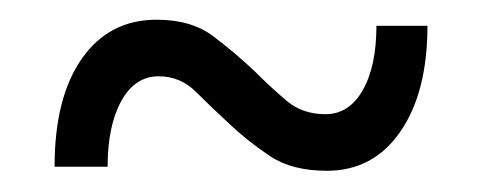

<svg xmlns="http://www.w3.org/2000/svg" viewBox="-20 -520 476 190"><path d="M135 -500.5Q169.5 -500.5 191.2 -484Q213 -467.5 232 -449.5Q248.5 -433 264 -420Q279.5 -407 302 -407Q325.5 -407 339 -430.8Q352.5 -454.5 352.5 -494.5H403Q403 -428.5 376.2 -389.8Q349.5 -351 303.5 -351Q269 -351 247.2 -365.5Q225.5 -380 208 -396.5Q189.5 -413.5 174 -429Q158.5 -444.5 137 -444.5Q113.5 -444.5 100 -420Q86.5 -395.5 86.5 -355H34Q34 -423.5 61 -462Q88 -500.5 135 -500.5Z"/></svg>

Font: Overused Grotesk Book
Style: Regular
Weight: 375
Version: Version 0.004